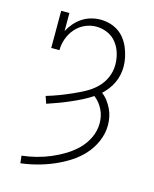

<svg xmlns="http://www.w3.org/2000/svg" viewBox="-113 -819 726 904"><g transform="rotate(15 250.0 -367.5)"><path d="M74 8 70 -28Q106 -32 141 -41Q176 -50 209 -64Q242 -78 273 -97Q304 -116 329.5 -141.5Q355 -167 370.5 -200.5Q386 -234 386 -270Q386 -287 382.5 -303.5Q379 -320 371.5 -335.5Q364 -351 353 -364.5Q342 -378 329 -388Q305 -372 279 -359Q253 -346 226.5 -334.5Q200 -323 173 -313Q146 -303 119 -294L107 -329Q138 -338 168 -349.5Q198 -361 227.5 -374Q257 -387 285.5 -402.5Q314 -418 337 -440.5Q360 -463 373 -493Q386 -523 386 -555Q386 -583 378 -610.5Q370 -638 352.5 -660.5Q335 -683 308.5 -694.5Q282 -706 254 -706Q225 -706 198.5 -694Q172 -682 153 -660Q134 -638 124 -610.5Q114 -583 114 -554H74V-735H114V-647Q125 -668 140.5 -686Q156 -704 175.5 -717Q195 -730 218 -736.5Q241 -743 264 -743Q287 -743 309.5 -737Q332 -731 351.5 -718Q371 -705 385 -686Q399 -667 407.5 -646Q416 -625 421 -602Q426 -579 426 -556Q426 -536 421.5 -515.5Q417 -495 408.5 -477Q400 -459 387.5 -442.5Q375 -426 360 -412Q376 -400 388 -384Q400 -368 409 -349.5Q418 -331 422 -311Q426 -291 426 -271Q426 -231 409.5 -192.5Q393 -154 365.5 -124Q338 -94 303.5 -72Q269 -50 231.5 -34Q194 -18 154.5 -7.5Q115 3 74 8Z"/></g></svg>

Font: Iosevka Curly Slab Extralight
Style: Regular
Weight: 200
Monospace: yes
Designer: Belleve Invis
Foundry: Belleve Invis
Version: Version 22.1.2; ttfautohint (v1.8.4)